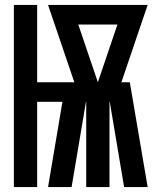

<svg xmlns="http://www.w3.org/2000/svg" viewBox="-20 -755 640 775"><path d="M36 0V-735H130V-423H280L174 -735H576L470 -423H504L576 0H481L423 -344H422V0H328V-344H327L269 0H174L232 -344H130V0ZM375 -423 454 -656H296Z"/></svg>

Font: Iosevka Custom XBdEx
Style: Regular
Weight: 800
Width: 7
Monospace: yes
Designer: Belleve Invis
Foundry: Belleve Invis
Version: Version 11.2.4; ttfautohint (v1.8.4)